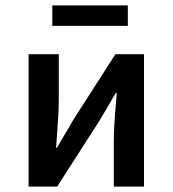

<svg xmlns="http://www.w3.org/2000/svg" viewBox="-20 -692 640 712"><path d="M86 0V-491H198V-322Q198 -284 194.5 -237.5Q191 -191 188 -144H191Q204 -167 222 -196.5Q240 -226 252 -248L408 -491H514V0H402V-169Q402 -207 405.5 -253.5Q409 -300 413 -347H409Q396 -324 378.5 -294.5Q361 -265 348 -243L192 0ZM174 -596V-672H454V-596Z"/></svg>

Font: Source Code Pro Semibold
Style: Regular
Weight: 600
Monospace: yes
Designer: Paul D. Hunt, Teo Tuominen
Foundry: Adobe Systems Incorporated
Version: Version 2.030;PS 1.000;hotconv 16.6.51;makeotf.lib2.5.65220